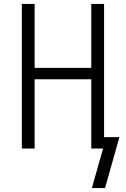

<svg xmlns="http://www.w3.org/2000/svg" viewBox="-20 -755 640 976"><path d="M447 201 504 0H444V-352H156V0H91V-735H156V-410H444V-735H509V-58H587L514 201Z"/></svg>

Font: Iosevka SS04 Light Extended
Style: Regular
Weight: 300
Width: 7
Monospace: yes
Designer: Belleve Invis
Foundry: Belleve Invis
Version: Version 19.0.0; ttfautohint (v1.8.4)